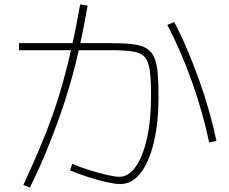

<svg xmlns="http://www.w3.org/2000/svg" viewBox="-20 -833 1040 872"><path d="M526 3Q505 3 465.5 -5.5Q426 -14 381.5 -28.5Q337 -43 298 -59L308 -89Q345 -73 387.5 -60Q430 -47 466.5 -38.5Q503 -30 522 -30Q564 -30 596.5 -76Q629 -122 647.5 -205Q666 -288 666 -397Q666 -469 660.5 -511Q655 -553 638 -573Q621 -593 585 -599Q549 -605 486 -605H66V-637H484Q542 -637 581 -632.5Q620 -628 643.5 -614.5Q667 -601 679.5 -574Q692 -547 696 -503.5Q700 -460 700 -395Q700 -276 678.5 -186Q657 -96 618 -46.5Q579 3 526 3ZM86 7Q125 -77 158 -154.5Q191 -232 218 -308Q245 -384 267 -463.5Q289 -543 308 -629Q327 -715 344 -813L378 -808Q361 -710 342 -623.5Q323 -537 300 -457Q277 -377 249.5 -299.5Q222 -222 189.5 -143.5Q157 -65 116 19ZM930 -186Q917 -248 897.5 -318Q878 -388 852.5 -460Q827 -532 798 -598.5Q769 -665 740 -720L771 -733Q801 -677 829.5 -610Q858 -543 884 -470.5Q910 -398 930 -327Q950 -256 963 -193Z"/></svg>

Font: M PLUS 1 ExtraLight
Style: Regular
Weight: 250
Version: Version 1.001